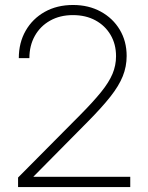

<svg xmlns="http://www.w3.org/2000/svg" viewBox="-20 -758 601 778"><path d="M53.2 0V-38.6L305.2 -292.5Q357.9 -345.7 389.6 -385Q421.4 -424.3 435.8 -458.5Q450.2 -492.7 450.2 -530.3Q450.2 -579.1 428 -616.7Q405.8 -654.3 366.7 -675.5Q327.6 -696.8 275.4 -696.8Q222.7 -696.8 182.9 -674.3Q143.1 -651.9 121.1 -612.5Q99.1 -573.2 99.1 -522.5H56.2Q56.2 -585 84 -633.5Q111.8 -682.1 161.4 -710Q210.9 -737.8 275.9 -737.8Q339.4 -737.8 388.4 -710.9Q437.5 -684.1 465.3 -637.5Q493.2 -590.8 493.2 -531.2Q493.2 -488.3 477.5 -449.2Q461.9 -410.2 427.2 -366.2Q392.6 -322.3 335.4 -264.6L115.7 -42.5V-41.5H507.8V0Z"/></svg>

Font: Inter 28pt ExtraLight
Style: Regular
Weight: 250
Designer: Rasmus Andersson
Foundry: rsms
Version: Version 4.001;git-66647c0bb